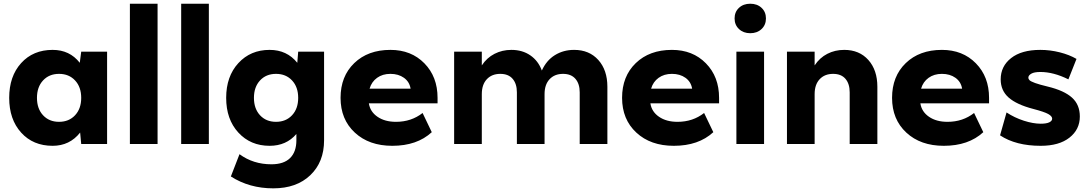

<svg xmlns="http://www.w3.org/2000/svg" viewBox="-20 -780 5899 1040"><path d="M419.9 0 414.1 -62Q357.4 9.8 265.1 9.8Q159.2 9.8 94.5 -61.8Q29.8 -133.3 29.8 -250Q29.8 -366.7 94.5 -438.2Q159.2 -509.8 265.1 -509.8Q357.4 -509.8 412.1 -439.9L419.9 -500H560.1V0ZM213.1 -155.8Q246.1 -120.1 299.8 -120.1Q353.5 -120.1 386.7 -155.8Q419.9 -191.4 419.9 -250Q419.9 -308.6 386.7 -344.2Q353.5 -379.9 299.8 -379.9Q246.1 -379.9 213.1 -344.2Q180.2 -308.6 180.2 -250Q180.2 -191.4 213.1 -155.8Z M683.6 -759.8H833.5V0H683.6Z M961.4 -759.8H1111.3V0H961.4Z M1460.4 240.2Q1330.6 240.2 1230.5 175.8L1277.3 55.2Q1351.6 109.9 1450.2 109.9Q1517.1 109.9 1551.3 76.2Q1585.4 42.5 1585.4 -20V-54.2Q1530.8 9.8 1440.4 9.8Q1336.9 9.8 1271 -62Q1205.1 -133.8 1205.1 -250Q1205.1 -366.2 1271 -438Q1336.9 -509.8 1440.4 -509.8Q1534.2 -509.8 1590.3 -439.9L1595.2 -500H1735.4V-20Q1735.4 97.7 1660.9 168.9Q1586.4 240.2 1460.4 240.2ZM1388.4 -155.8Q1421.4 -120.1 1475.1 -120.1Q1528.8 -120.1 1562 -155.8Q1595.2 -191.4 1595.2 -250Q1595.2 -308.6 1562 -344.2Q1528.8 -379.9 1475.1 -379.9Q1421.4 -379.9 1388.4 -344.2Q1355.5 -308.6 1355.5 -250Q1355.5 -191.4 1388.4 -155.8Z M2094.7 -509.8Q2207.5 -509.8 2278.8 -437Q2350.1 -364.3 2350.1 -250V-220.2H1978Q1984.9 -174.8 2024.7 -147.5Q2064.5 -120.1 2125 -120.1Q2208 -120.1 2269 -168L2318.8 -64Q2238.8 9.8 2105 9.8Q1979 9.8 1901.9 -61.8Q1824.7 -133.3 1824.7 -250Q1824.7 -366.7 1898.9 -438.2Q1973.1 -509.8 2094.7 -509.8ZM1981.9 -299.8H2204.1Q2197.8 -337.4 2168 -358.6Q2138.2 -379.9 2094.7 -379.9Q2052.2 -379.9 2022.5 -358.4Q1992.7 -336.9 1981.9 -299.8Z M2779.8 -279.8Q2779.8 -326.2 2756.8 -353Q2733.9 -379.9 2689.9 -379.9Q2644 -379.9 2616.9 -350.8Q2589.8 -321.8 2589.8 -270V0H2439.9V-500H2589.8V-425.8Q2617.2 -467.3 2658.7 -488.5Q2700.2 -509.8 2750 -509.8Q2809.6 -509.8 2852.5 -480.2Q2895.5 -450.7 2915 -397.9Q2939.9 -453.1 2985.8 -481.4Q3031.7 -509.8 3089.8 -509.8Q3171.9 -509.8 3220.9 -455.1Q3270 -400.4 3270 -310.1V0H3120.1V-279.8Q3120.1 -326.2 3096.9 -353Q3073.7 -379.9 3029.8 -379.9Q2983.9 -379.9 2956.8 -350.8Q2929.7 -321.8 2929.7 -270V0H2779.8Z M3619.6 -509.8Q3732.4 -509.8 3803.7 -437Q3875 -364.3 3875 -250V-220.2H3502.9Q3509.8 -174.8 3549.6 -147.5Q3589.4 -120.1 3649.9 -120.1Q3732.9 -120.1 3793.9 -168L3843.8 -64Q3763.7 9.8 3629.9 9.8Q3503.9 9.8 3426.8 -61.8Q3349.6 -133.3 3349.6 -250Q3349.6 -366.7 3423.8 -438.2Q3498 -509.8 3619.6 -509.8ZM3506.8 -299.8H3729Q3722.7 -337.4 3692.9 -358.6Q3663.1 -379.9 3619.6 -379.9Q3577.1 -379.9 3547.4 -358.4Q3517.6 -336.9 3506.8 -299.8Z M3968.8 -500H4118.7V0H3968.8ZM3982.7 -737.5Q4006.3 -759.8 4043.9 -759.8Q4081.5 -759.8 4105.2 -737.5Q4128.9 -715.3 4128.9 -680.2Q4128.9 -645 4105 -622.6Q4081.1 -600.1 4043.9 -600.1Q4006.8 -600.1 3982.9 -622.6Q3959 -645 3959 -680.2Q3959 -715.3 3982.7 -737.5Z M4582.5 -279.8Q4582.5 -326.2 4559.6 -353Q4536.6 -379.9 4492.7 -379.9Q4446.8 -379.9 4419.7 -350.8Q4392.6 -321.8 4392.6 -270V0H4242.7V-500H4392.6V-425.8Q4419.9 -467.3 4461.4 -488.5Q4502.9 -509.8 4552.7 -509.8Q4634.8 -509.8 4683.6 -455.1Q4732.4 -400.4 4732.4 -310.1V0H4582.5Z M5082 -509.8Q5194.8 -509.8 5266.1 -437Q5337.4 -364.3 5337.4 -250V-220.2H4965.3Q4972.2 -174.8 5012 -147.5Q5051.8 -120.1 5112.3 -120.1Q5195.3 -120.1 5256.3 -168L5306.2 -64Q5226.1 9.8 5092.3 9.8Q4966.3 9.8 4889.2 -61.8Q4812 -133.3 4812 -250Q4812 -366.7 4886.2 -438.2Q4960.4 -509.8 5082 -509.8ZM4969.2 -299.8H5191.4Q5185.1 -337.4 5155.3 -358.6Q5125.5 -379.9 5082 -379.9Q5039.6 -379.9 5009.8 -358.4Q4980 -336.9 4969.2 -299.8Z M5615.2 -509.8Q5668 -509.8 5720.2 -496.6Q5772.5 -483.4 5811 -460.9L5767.1 -350.1Q5687 -390.1 5615.2 -390.1Q5582 -390.1 5566.2 -380.9Q5550.3 -371.6 5550.3 -359.9Q5550.3 -351.6 5556.9 -345.2Q5563.5 -338.9 5586.9 -330.3Q5610.4 -321.8 5655.3 -311Q5744.1 -289.6 5786.6 -251.2Q5829.1 -212.9 5829.1 -148.9Q5829.1 -78.6 5772.9 -34.4Q5716.8 9.8 5617.2 9.8Q5482.4 9.8 5397 -46.9L5432.1 -170.9Q5475.1 -142.6 5525.6 -126.2Q5576.2 -109.9 5617.2 -109.9Q5647.9 -109.9 5663.6 -117.4Q5679.2 -125 5679.2 -137.2Q5679.2 -150.4 5658 -162.4Q5636.7 -174.3 5577.1 -189.9Q5486.8 -213.4 5443.6 -251.5Q5400.4 -289.6 5400.4 -350.1Q5400.4 -420.9 5456.8 -465.3Q5513.2 -509.8 5615.2 -509.8Z"/></svg>

Font: Gully
Style: Bold
Weight: 700
Designer: jaikishan Patel
Foundry: MagicType
Version: Version 1.000;Glyphs 3.2 (3242)